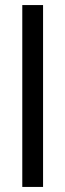

<svg xmlns="http://www.w3.org/2000/svg" viewBox="-20 -738 258 758"><path d="M68 -718H150V0H68Z"/></svg>

Font: Average Sans
Style: Regular
Weight: 400
Designer: Eduardo Rodriguez Tunni
Foundry: Eduardo Rodriguez Tunni
Version: Version 1.001